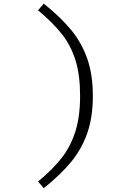

<svg xmlns="http://www.w3.org/2000/svg" viewBox="-20 -876 655 1035"><path d="M185.1 -820.5 215.9 -856.4Q306.7 -783.6 363.3 -714.9Q420 -646.2 450.3 -560Q480.5 -473.8 480.5 -359Q480.5 -244.1 450.3 -157.9Q420 -71.8 363.3 -3.1Q306.7 65.6 215.9 138.5L185.1 102.6Q264.1 37.4 312.6 -24.9Q361 -87.2 386.4 -167.7Q411.8 -248.2 411.8 -359Q411.8 -470.8 387.2 -550.3Q362.6 -629.7 314.4 -691.3Q266.2 -752.8 185.1 -820.5Z"/></svg>

Font: Fira Code Fixed Light
Style: Regular
Weight: 300
Monospace: yes
Designer: Carrois Corporate, Edenspiekermann AG, Nikita Prokopov
Foundry: Carrois Corporate, Edenspiekermann AG, Nikita Prokopov
Version: Version 5.002